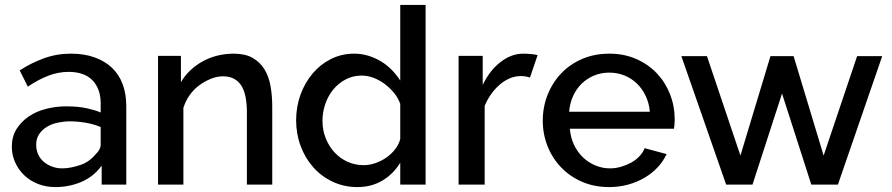

<svg xmlns="http://www.w3.org/2000/svg" viewBox="-20 -750 3622 780"><path d="M393 0V-77Q360 -32 310.5 -11Q261 10 205 10Q167 10 135 -2.5Q103 -15 79.5 -37Q56 -59 42 -89.5Q28 -120 28 -154Q28 -195 47 -225.5Q66 -256 97 -277Q128 -298 168 -308Q208 -318 249 -318Q298 -318 333.5 -310Q369 -302 389 -293V-331Q389 -360 380.5 -383.5Q372 -407 355.5 -424Q339 -441 314.5 -449.5Q290 -458 259 -458Q217 -458 176.5 -442.5Q136 -427 93 -398L60 -464Q106 -494 158 -513Q210 -532 268 -532Q322 -532 364 -517Q406 -502 435 -474.5Q464 -447 478.5 -407.5Q493 -368 493 -320V0ZM369 -124Q379 -133 384 -143Q389 -153 389 -162V-234Q360 -246 327.5 -251.5Q295 -257 265 -257Q241 -257 216 -252Q191 -247 171 -235Q151 -223 139 -205Q127 -187 127 -162Q127 -141 135 -123Q143 -105 158 -92.5Q173 -80 192 -73Q211 -66 233 -66Q251 -66 270.5 -70Q290 -74 308.5 -80.5Q327 -87 342.5 -98.5Q358 -110 369 -124Z M1086 0H983V-293Q983 -370 958.5 -405Q934 -440 886 -440Q862 -440 837 -430Q812 -420 789.5 -403.5Q767 -387 750.5 -363.5Q734 -340 725 -312V0H622V-523H715V-416Q730 -442 752.5 -463.5Q775 -485 803 -500.5Q831 -516 863 -524Q895 -532 929 -532Q976 -532 1006 -515Q1036 -498 1054 -469Q1072 -440 1079 -400.5Q1086 -361 1086 -317Z M1606 0V-89Q1578 -43 1533.5 -16.5Q1489 10 1432 10Q1378 10 1332 -11.5Q1286 -33 1253 -70Q1220 -107 1201.5 -156.5Q1183 -206 1183 -261Q1183 -317 1201 -366Q1219 -415 1250.5 -452Q1282 -489 1325 -510.5Q1368 -532 1419 -532Q1449 -532 1476.5 -523.5Q1504 -515 1528 -500.5Q1552 -486 1571.5 -466Q1591 -446 1606 -423V-730H1709V0ZM1606 -328Q1597 -353 1580 -373.5Q1563 -394 1542 -409.5Q1521 -425 1497 -434Q1473 -443 1449 -443Q1414 -443 1384.5 -427.5Q1355 -412 1334 -386.5Q1313 -361 1301.5 -327.5Q1290 -294 1290 -259Q1290 -222 1303 -189Q1316 -156 1338.5 -131.5Q1361 -107 1391.5 -93Q1422 -79 1458 -79Q1480 -79 1504 -87Q1528 -95 1549 -109.5Q1570 -124 1585.5 -144Q1601 -164 1606 -186Z M2133 -435Q2115 -441 2096 -441Q2071 -441 2048 -430.5Q2025 -420 2006 -402.5Q1987 -385 1972.5 -363.5Q1958 -342 1949 -320V0H1843V-523H1941V-405Q1970 -465 2014 -498.5Q2058 -532 2105 -532Q2122 -532 2140.5 -530Q2159 -528 2164 -526Z M2455 10Q2394 10 2344.5 -11.5Q2295 -33 2259.5 -70Q2224 -107 2204.5 -156Q2185 -205 2185 -260Q2185 -315 2204.5 -364.5Q2224 -414 2259.5 -451.5Q2295 -489 2345 -510.5Q2395 -532 2456 -532Q2516 -532 2565.5 -510Q2615 -488 2649.5 -451Q2684 -414 2702.5 -366Q2721 -318 2721 -265Q2721 -253 2720 -243Q2719 -233 2718 -227H2295Q2298 -191 2312 -161.5Q2326 -132 2348 -111Q2370 -90 2398.5 -78Q2427 -66 2458 -66Q2481 -66 2503 -72.5Q2525 -79 2543.5 -89Q2562 -99 2577 -114.5Q2592 -130 2599 -148L2688 -124Q2674 -94 2651.5 -70Q2629 -46 2598.5 -28Q2568 -10 2531.5 0Q2495 10 2455 10ZM2620 -296Q2617 -331 2603 -360.5Q2589 -390 2567 -411Q2545 -432 2516.5 -443.5Q2488 -455 2455 -455Q2423 -455 2394.5 -443.5Q2366 -432 2344 -411Q2322 -390 2308.5 -360.5Q2295 -331 2292 -296Z M2852 -522 2988 -118 3110 -522H3204L3326 -118L3462 -522H3564L3384 0H3276L3157 -370L3037 0H2930L2748 -522Z"/></svg>

Font: Rising Sun Medium
Style: Regular
Weight: 500
Designer: Matt McInerney, Pablo Impallari, Rodrigo Fuenzalida (Raleway font), Stephen Hutchings (Greek), Cristiano Sobral (main ch
Foundry: The Rising Sun Project Authors
Version: Version 4.327; ttfautohint (v1.8.4.7-5d5b-dirty)